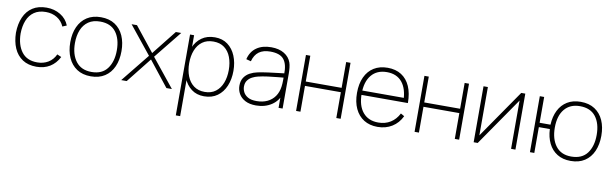

<svg xmlns="http://www.w3.org/2000/svg" viewBox="-49 -1069 5824 1824"><g transform="rotate(10 2863.5 -157.5)"><path d="M287 15Q206.5 15 152 -21Q97.5 -57 69.5 -121.2Q41.5 -185.5 40 -270Q41.5 -356.5 69.8 -420.5Q98 -484.5 152.5 -519.8Q207 -555 287 -555Q362 -555 420.8 -519.2Q479.5 -483.5 504 -421L464 -404Q441.5 -456 394.8 -484.5Q348 -513 287 -513Q219 -513 174.5 -482.2Q130 -451.5 108 -396.8Q86 -342 85 -270Q86.5 -160 137 -93.5Q187.5 -27 287 -27Q346.5 -27 392.5 -54.5Q438.5 -82 463 -135L504 -117Q470.5 -52 415.5 -18.5Q360.5 15 287 15Z M811 15Q731 15 676 -21.5Q621 -58 592.5 -122.5Q564 -187 564 -271Q564 -356 593 -420Q622 -484 677.2 -519.5Q732.5 -555 811 -555Q891.5 -555 946.5 -518.8Q1001.5 -482.5 1029.8 -418.5Q1058 -354.5 1058 -271Q1058 -185.5 1029.5 -121.2Q1001 -57 945.8 -21Q890.5 15 811 15ZM811 -27Q913 -27 963 -94.8Q1013 -162.5 1013 -271Q1013 -381.5 962.8 -447.2Q912.5 -513 811 -513Q742.5 -513 697.8 -482Q653 -451 631 -396.5Q609 -342 609 -271Q609 -161 660.2 -94Q711.5 -27 811 -27Z M1103 0 1323 -273 1108 -540H1160L1348 -304L1535 -540H1587L1372 -273L1592 0H1539L1348 -242L1156 0Z M1903 15Q1831.5 15 1781.5 -23Q1731.5 -61 1705.2 -125.8Q1679 -190.5 1679 -271Q1679 -353 1705.5 -417.2Q1732 -481.5 1783.8 -518.2Q1835.5 -555 1911 -555Q1983.5 -555 2034.2 -517.2Q2085 -479.5 2111.5 -415Q2138 -350.5 2138 -271Q2138 -190 2111 -125.2Q2084 -60.5 2031.8 -22.8Q1979.5 15 1903 15ZM1672 240V-540H1711V-115H1714V240ZM1903 -27Q1965.5 -27 2007.8 -59Q2050 -91 2071.5 -146.2Q2093 -201.5 2093 -271Q2093 -340 2072.2 -394.8Q2051.5 -449.5 2009.5 -481.2Q1967.5 -513 1903 -513Q1840 -513 1797.2 -482Q1754.5 -451 1732.8 -396.2Q1711 -341.5 1711 -271Q1711 -201.5 1732.5 -146.2Q1754 -91 1796.8 -59Q1839.5 -27 1903 -27Z M2405 15Q2342 15 2300.5 -7Q2259 -29 2238.5 -65Q2218 -101 2218 -143Q2218 -190.5 2238.8 -221.8Q2259.5 -253 2293 -271Q2326.5 -289 2365 -297Q2412 -306.5 2465.8 -313.8Q2519.5 -321 2565 -326Q2610.5 -331 2633 -334L2618 -324Q2620.5 -419.5 2583.2 -466.2Q2546 -513 2452 -513Q2384 -513 2342.8 -482.8Q2301.5 -452.5 2285 -390L2239 -402Q2257 -477 2312.8 -516Q2368.5 -555 2454 -555Q2529 -555 2579 -524.5Q2629 -494 2647 -442Q2654 -422 2657 -393.5Q2660 -365 2660 -338V0H2621V-148L2641 -147Q2619.5 -70 2555.5 -27.5Q2491.5 15 2405 15ZM2403 -27Q2461.5 -27 2506.2 -48Q2551 -69 2578.8 -108.8Q2606.5 -148.5 2614 -204Q2618 -232 2618 -264Q2618 -296 2618 -310L2640 -293Q2613.5 -290.5 2566.8 -286.2Q2520 -282 2468 -275.2Q2416 -268.5 2374 -258Q2349.5 -252 2323.5 -239Q2297.5 -226 2279.8 -202.5Q2262 -179 2262 -142Q2262 -116 2275 -89.5Q2288 -63 2318.8 -45Q2349.5 -27 2403 -27Z M2790 0V-540H2832V-291H3178V-540H3220V0H3178V-249H2832V0Z M3577 15Q3500.5 15 3445.2 -19.5Q3390 -54 3360 -118Q3330 -182 3330 -270Q3330 -358.5 3359.8 -422.5Q3389.5 -486.5 3444.8 -520.8Q3500 -555 3577 -555Q3654.5 -555 3709.5 -520Q3764.5 -485 3793.8 -418.5Q3823 -352 3823 -258H3778V-272Q3775 -388.5 3723.2 -450.8Q3671.5 -513 3577 -513Q3481 -513 3428 -449.2Q3375 -385.5 3375 -270Q3375 -154.5 3428 -90.8Q3481 -27 3577 -27Q3644 -27 3694.5 -58.5Q3745 -90 3775 -149L3810 -129Q3777 -60 3716.5 -22.5Q3656 15 3577 15ZM3357 -258V-300H3797V-258Z M3933 0V-540H3975V-291H4321V-540H4363V0H4321V-249H3975V0Z M4906 -540V0H4864V-466L4542 0H4503V-540H4545V-74L4867 -540Z M5440 15Q5363.5 15 5309.8 -18.5Q5256 -52 5226.8 -111.5Q5197.5 -171 5194 -249H5088V0H5046V-540H5088V-291H5193Q5196.5 -370.5 5226.5 -430Q5256.5 -489.5 5310.2 -522.2Q5364 -555 5439 -555Q5520 -555 5575.2 -518.8Q5630.5 -482.5 5658.8 -418.5Q5687 -354.5 5687 -271Q5687 -186 5658.5 -121.5Q5630 -57 5575 -21Q5520 15 5440 15ZM5438 -27Q5541.5 -27 5591.8 -94Q5642 -161 5642 -271Q5642 -382 5591.2 -447.5Q5540.5 -513 5439 -513Q5344 -513 5291 -449.5Q5238 -386 5238 -271Q5238 -161 5289 -94Q5340 -27 5438 -27Z"/></g></svg>

Font: Manrope ExtraLight
Style: Regular
Weight: 200
Designer: Mikhail Sharanda
Foundry: Mikhail Sharanda
Version: Version 4.505